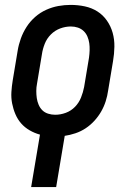

<svg xmlns="http://www.w3.org/2000/svg" viewBox="-20 -548 540 783"><path d="M107 215 143 1Q121 -5 101 -16.5Q81 -28 66.5 -44.5Q52 -61 43 -82Q34 -103 29.5 -126Q25 -149 26.5 -173Q28 -197 32 -221L52 -341Q56 -366 65 -391Q74 -416 88.5 -438.5Q103 -461 123.5 -479Q144 -497 168.5 -508Q193 -519 218 -523.5Q243 -528 268 -528Q298 -528 326 -522Q354 -516 377 -501.5Q400 -487 416 -464Q432 -441 439.5 -414Q447 -387 446.5 -357.5Q446 -328 441 -299L421 -179Q418 -157 411 -135Q404 -113 392.5 -93Q381 -73 365 -55.5Q349 -38 329.5 -25Q310 -12 287.5 -4.5Q265 3 244 6L209 215ZM205 -80Q227 -80 248.5 -88Q270 -96 286 -112.5Q302 -129 310.5 -150.5Q319 -172 323 -193L343 -313Q345 -328 345.5 -343Q346 -358 344 -372Q342 -386 336.5 -399Q331 -412 321 -421.5Q311 -431 297.5 -435.5Q284 -440 269 -440Q247 -440 225.5 -432Q204 -424 187.5 -407.5Q171 -391 162.5 -369.5Q154 -348 151 -327L131 -207Q128 -192 128 -177Q128 -162 130 -148Q132 -134 137.5 -121Q143 -108 152.5 -98.5Q162 -89 176 -84.5Q190 -80 205 -80Z"/></svg>

Font: Iosevka Semibold Oblique
Style: Regular
Weight: 600
Italic angle: -9°
Monospace: yes
Designer: Belleve Invis
Foundry: Belleve Invis
Version: Version 32.5.0; ttfautohint (v1.8.4)